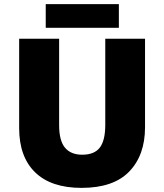

<svg xmlns="http://www.w3.org/2000/svg" viewBox="-20 -902 797 932"><path d="M684 -284Q684 -149 607.5 -69.5Q531 10 376 10Q228 10 150.5 -65.5Q73 -141 73 -280V-714H267V-295Q267 -219 295.5 -185Q324 -151 379 -151Q438 -151 464.5 -185.5Q491 -220 491 -296V-714H684ZM557 -882V-767H202V-882Z"/></svg>

Font: Noto Kufi Arabic Black
Style: Regular
Weight: 900
Designer: Monotype Design Team, David Williams, Khaled Hosny
Foundry: Google LLC
Version: Version 2.109; ttfautohint (v1.8.4.7-5d5b)